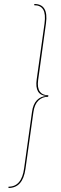

<svg xmlns="http://www.w3.org/2000/svg" viewBox="-20 -831 308 964"><path d="M22.5 112.8 22.9 106.4Q88.9 106.4 101.1 14.2L140.6 -268.6Q146 -308.1 165.3 -327.9Q184.6 -347.7 213.9 -349.1Q153.3 -353 164.1 -431.2L203.6 -713.4Q210 -760.7 197 -782.7Q184.1 -804.7 151.9 -804.7L152.3 -811Q224.1 -811 210.9 -714.4L171.4 -428.2Q166.5 -390.6 179.9 -371.6Q193.4 -352.5 222.7 -352.5L221.7 -345.2Q192.4 -345.2 172.9 -326.2Q153.3 -307.1 147.9 -269L107.9 16.6Q94.7 112.8 22.5 112.8Z"/></svg>

Font: Fira Sans Compressed Eight
Style: Italic
Weight: 100
Width: 3
Italic angle: -8°
Designer: Carrois Corporate & Edenspiekermann AG
Foundry: Carrois Corporate GbR & Edenspiekermann AG
Version: Version 4.203;PS 004.203;hotconv 1.0.88;makeotf.lib2.5.64775